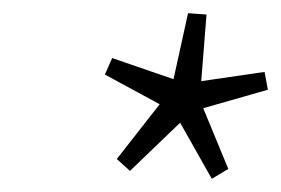

<svg xmlns="http://www.w3.org/2000/svg" viewBox="-20 -732 426 291"><path d="M177 -473 157 -491 222 -574 139 -619 150 -644 243 -612 265 -712 293 -710 285 -609 381 -623 386 -596 288 -568 326 -476 301 -461 253 -546Z"/></svg>

Font: Source Sans 3 ExtraLight Light
Style: Italic
Weight: 300
Italic angle: -11°
Version: Version 3.052;hotconv 1.1.0;makeotfexe 2.6.0